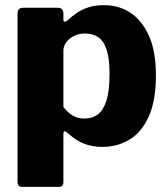

<svg xmlns="http://www.w3.org/2000/svg" viewBox="-20 -560 653 745"><path d="M203 -530Q226 -530 226 -508V-483Q226 -476 231 -476Q236 -476 241 -480Q259 -497 279 -510.5Q299 -524 324.5 -532Q350 -540 384 -540Q441 -540 486 -510.5Q531 -481 558 -421Q585 -361 585 -268Q585 -169 557 -107.5Q529 -46 482 -18Q435 10 377 10Q340 10 308.5 -1.5Q277 -13 246 -41Q234 -51 230 -50.5Q226 -50 226 -36V146Q226 165 209 165H65Q48 165 48 145V-506Q48 -518 53 -524Q58 -530 73 -530H203ZM226 -145Q242 -124 261.5 -112Q281 -100 308 -100Q338 -100 359.5 -116Q381 -132 393 -169.5Q405 -207 405 -273Q405 -334 393.5 -368Q382 -402 360.5 -416Q339 -430 309 -430Q286 -430 267 -420.5Q248 -411 237 -396Q226 -381 226 -363V-145Z"/></svg>

Font: Libre Franklin ExtraBold
Style: Regular
Weight: 800
Designer: Pablo Impallari, Rodrigo Fuenzalida, Nhung Nguyen
Foundry: Impallari Type
Version: Version 3.000